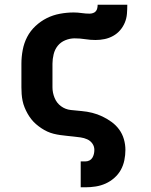

<svg xmlns="http://www.w3.org/2000/svg" viewBox="-20 -581 640 816"><path d="M323 215V105H343Q352 105 360 101Q368 97 372.5 89.5Q377 82 379 73.5Q381 65 381 56Q381 41 372.5 29Q364 17 350.5 11Q337 5 322.5 3Q308 1 294 -0.5Q280 -2 265.5 -3.5Q251 -5 236.5 -7Q222 -9 208 -12.5Q194 -16 181 -22Q168 -28 156 -36Q144 -44 133 -53.5Q122 -63 113 -74.5Q104 -86 97 -98.5Q90 -111 84.5 -124.5Q79 -138 76 -152.5Q73 -167 72 -181.5Q71 -196 71 -210V-310Q71 -339 76.5 -368.5Q82 -398 95.5 -424Q109 -450 131 -470.5Q153 -491 179 -504Q205 -517 234.5 -522.5Q264 -528 293 -528Q310 -528 327 -525.5Q344 -523 361 -523Q368 -523 375.5 -525.5Q383 -528 387.5 -533.5Q392 -539 393.5 -546.5Q395 -554 395 -561H521Q521 -542 519.5 -522.5Q518 -503 510.5 -485Q503 -467 490.5 -452.5Q478 -438 461 -428.5Q444 -419 425 -415Q406 -411 386 -411Q364 -411 342 -414.5Q320 -418 297 -418Q277 -418 257.5 -410Q238 -402 225.5 -386.5Q213 -371 208 -350.5Q203 -330 203 -310V-210Q203 -187 212 -165Q221 -143 239.5 -129.5Q258 -116 281 -113.5Q304 -111 327 -109Q350 -107 372 -101.5Q394 -96 415 -86Q436 -76 454.5 -62.5Q473 -49 486.5 -30.5Q500 -12 506.5 10.5Q513 33 513 56Q513 78 508.5 100Q504 122 493.5 141Q483 160 466 175Q449 190 429 199Q409 208 387 211.5Q365 215 343 215Z"/></svg>

Font: Iosevka SS04 XBd Ex
Style: Regular
Weight: 800
Width: 7
Monospace: yes
Designer: Belleve Invis
Foundry: Belleve Invis
Version: Version 19.0.0; ttfautohint (v1.8.4)